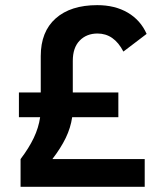

<svg xmlns="http://www.w3.org/2000/svg" viewBox="-20 -723 626 743"><path d="M59.6 0V-107.4Q91.8 -149.9 110.6 -189.2Q129.4 -228.5 135.3 -269.5H53.2V-365.2H137.7V-505.9Q137.7 -600.6 195.6 -651.9Q253.4 -703.1 356.4 -703.1Q424.8 -703.1 474.4 -674.1Q523.9 -645 547.4 -591.8L457.5 -523.4Q421.4 -593.3 357.4 -593.3Q314.9 -593.3 288.3 -565.9Q261.7 -538.6 261.7 -487.3V-365.2H438V-269.5H259.3Q253.4 -228.5 234.4 -189.2Q215.3 -149.9 182.6 -107.4H540V0Z"/></svg>

Font: CaskaydiaCove NFP SemiBold
Style: Regular
Weight: 600
Designer: Aaron Bell
Foundry: Saja Typeworks
Version: Version 2111.001; VTT 6.35;Nerd Fonts 3.1.1